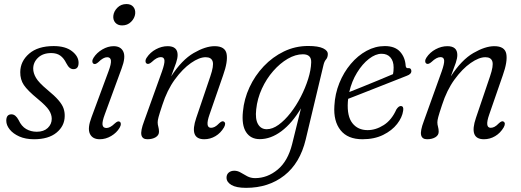

<svg xmlns="http://www.w3.org/2000/svg" viewBox="-20 -679 2570 948"><path d="M161.5 -28.5Q196 -28.5 215.8 -47.2Q235.5 -66 235.5 -92.5Q235.5 -113.5 222 -134.8Q208.5 -156 166 -191Q116 -232 97.8 -259.2Q79.5 -286.5 80 -323Q80.5 -376.5 123.8 -414Q167 -451.5 245 -451.5Q303 -451.5 335.5 -426.2Q368 -401 368 -369Q368 -337.5 342.5 -337.5Q332.5 -337.5 324 -344.2Q315.5 -351 307 -367.5Q295 -392 277.5 -404.5Q260 -417 233 -417Q192 -417 168 -394.2Q144 -371.5 144 -340Q144 -318 157.8 -294.5Q171.5 -271 213.5 -236Q249.5 -206.5 268.2 -184.8Q287 -163 293.5 -144.5Q300 -126 299.5 -105.5Q299 -57 259.2 -24.2Q219.5 8.5 148 8.5Q106 8.5 75.2 -5.2Q44.5 -19 27.8 -40Q11 -61 11 -83Q11 -114.5 36.5 -114.5Q57 -114.5 72 -86Q86 -55.5 109.2 -42Q132.5 -28.5 161.5 -28.5Z M583 -553.5Q561.5 -553.5 549.5 -567Q537.5 -580.5 539.5 -601Q542 -623.5 559.8 -641.2Q577.5 -659 604.5 -659Q626.5 -659 638 -645.5Q649.5 -632 647.5 -611Q645 -589 627.2 -571.2Q609.5 -553.5 583 -553.5ZM497.5 -114.5Q484 -78.5 486.2 -62.8Q488.5 -47 505.5 -47Q514 -47 524.2 -52.2Q534.5 -57.5 548 -70.5Q562 -83 570 -78.5Q576 -76 576.5 -67.5Q577 -59 570.5 -48Q556 -23.5 529 -7.5Q502 8.5 472.5 8.5Q436.5 8.5 423.8 -18.5Q411 -45.5 432 -100.5L516 -327.5Q529.5 -363.5 527.8 -380Q526 -396.5 509 -396.5Q490 -396.5 465.5 -372Q459 -366.5 453.5 -364Q448 -361.5 442.5 -364Q436.5 -367 436 -375.5Q435.5 -384 442 -394Q457.5 -418.5 485.2 -434.8Q513 -451 541 -451Q576.5 -451 589 -423.8Q601.5 -396.5 580.5 -341Z M705.5 -364.5Q699 -367.5 698.5 -376.2Q698 -385 704.5 -394.5Q721.5 -420.5 750 -435.8Q778.5 -451 808 -451Q857 -451 857 -407.5Q857 -391.5 849.5 -369Q842 -346.5 825 -302Q878 -383.5 936.2 -417.2Q994.5 -451 1039.5 -451Q1091.5 -451 1098.8 -413.2Q1106 -375.5 1081.5 -307L1014.5 -113.5Q991.5 -48 1022 -48Q1031 -48 1040.5 -52.8Q1050 -57.5 1063.5 -71.5Q1077 -83.5 1084.5 -79Q1098 -72 1086 -50Q1069.5 -22 1043.8 -6.8Q1018 8.5 988.5 8.5Q913 8.5 949 -97L1018.5 -302Q1036.5 -354.5 1030 -375.5Q1023.5 -396.5 995.5 -396.5Q964 -396.5 923 -368Q882 -339.5 843.5 -286.8Q805 -234 781.5 -160.5Q767 -117 762.8 -100.8Q758.5 -84.5 758.5 -75Q758.5 -64 761.8 -52.8Q765 -41.5 765 -28.5Q765 -11.5 748.8 -1.5Q732.5 8.5 707.5 8.5Q683 8.5 678.2 -12.2Q673.5 -33 691.5 -80.5L779.5 -325.5Q793.5 -365 792 -381Q790.5 -397 774 -397Q754.5 -397 729.5 -373Q714.5 -360 705.5 -364.5Z M1489.5 9.5Q1461.5 126.5 1383.8 187.5Q1306 248.5 1195 248.5Q1146.5 248.5 1122.5 234.2Q1098.5 220 1098.5 198Q1098.5 182.5 1109.2 173.2Q1120 164 1137 164Q1153.5 164 1168.8 173.2Q1184 182.5 1201.2 191.5Q1218.5 200.5 1239.5 200.5Q1300 200.5 1350.8 158.5Q1401.5 116.5 1422.5 32L1466 -144Q1422 -70.5 1369.5 -31.2Q1317 8 1262.5 8Q1217.5 8 1195 -26.8Q1172.5 -61.5 1179.5 -128.5Q1185 -190 1211.8 -247.8Q1238.5 -305.5 1282.2 -351.8Q1326 -398 1382 -425Q1438 -452 1501.5 -452Q1551.5 -452 1575.8 -440.2Q1600 -428.5 1598.5 -410Q1598 -395 1589.8 -385.5Q1581.5 -376 1577.5 -359ZM1245 -139Q1239.5 -91 1254 -66Q1268.5 -41 1297 -41Q1325.5 -41 1355.8 -63Q1386 -85 1414.2 -121Q1442.5 -157 1465 -200.8Q1487.5 -244.5 1501.5 -289Q1515.5 -333.5 1516.5 -371Q1518 -411 1475.5 -411Q1439 -411 1400.8 -388.8Q1362.5 -366.5 1329 -328.2Q1295.5 -290 1273 -241Q1250.5 -192 1245 -139Z M1970.5 -132Q1966 -99.5 1940.8 -67Q1915.5 -34.5 1872 -13Q1828.5 8.5 1769.5 8.5Q1697 8.5 1661.5 -36Q1626 -80.5 1631 -156.5Q1634 -215.5 1655.5 -268.8Q1677 -322 1711.8 -363.2Q1746.5 -404.5 1789.8 -428Q1833 -451.5 1880 -451.5Q1930 -451.5 1955.2 -423.8Q1980.5 -396 1983 -354Q1984.5 -341.5 1994.5 -342.5Q2009.5 -344.5 2011 -330Q2012.5 -313.5 1989 -305Q1958.5 -293 1918.5 -277.2Q1878.5 -261.5 1836.8 -245Q1795 -228.5 1758.5 -214.2Q1722 -200 1699 -191Q1698 -183.5 1697.5 -175.5Q1693 -105 1720 -70.8Q1747 -36.5 1795 -36.5Q1835.5 -36.5 1874.8 -61.5Q1914 -86.5 1937 -138.5Q1948.5 -156 1959.5 -155.5Q1974.5 -154.5 1970.5 -132ZM1864 -413.5Q1834 -413.5 1801.5 -388.2Q1769 -363 1742.8 -320.2Q1716.5 -277.5 1704.5 -224.5Q1731.5 -235 1769.5 -250.5Q1807.5 -266 1847.8 -282.5Q1888 -299 1920.5 -313Q1923.5 -326 1923.5 -346Q1923.5 -377 1908 -395.2Q1892.5 -413.5 1864 -413.5Z M2086.5 -364.5Q2080 -367.5 2079.5 -376.2Q2079 -385 2085.5 -394.5Q2102.5 -420.5 2131 -435.8Q2159.5 -451 2189 -451Q2238 -451 2238 -407.5Q2238 -391.5 2230.5 -369Q2223 -346.5 2206 -302Q2259 -383.5 2317.2 -417.2Q2375.5 -451 2420.5 -451Q2472.5 -451 2479.8 -413.2Q2487 -375.5 2462.5 -307L2395.5 -113.5Q2372.5 -48 2403 -48Q2412 -48 2421.5 -52.8Q2431 -57.5 2444.5 -71.5Q2458 -83.5 2465.5 -79Q2479 -72 2467 -50Q2450.5 -22 2424.8 -6.8Q2399 8.5 2369.5 8.5Q2294 8.5 2330 -97L2399.5 -302Q2417.5 -354.5 2411 -375.5Q2404.5 -396.5 2376.5 -396.5Q2345 -396.5 2304 -368Q2263 -339.5 2224.5 -286.8Q2186 -234 2162.5 -160.5Q2148 -117 2143.8 -100.8Q2139.5 -84.5 2139.5 -75Q2139.5 -64 2142.8 -52.8Q2146 -41.5 2146 -28.5Q2146 -11.5 2129.8 -1.5Q2113.5 8.5 2088.5 8.5Q2064 8.5 2059.2 -12.2Q2054.5 -33 2072.5 -80.5L2160.5 -325.5Q2174.5 -365 2173 -381Q2171.5 -397 2155 -397Q2135.5 -397 2110.5 -373Q2095.5 -360 2086.5 -364.5Z"/></svg>

Font: Fraunces 72pt SuperSoft Light
Style: Italic
Weight: 300
Italic angle: -16°
Version: Version 1.000;[b76b70a41]